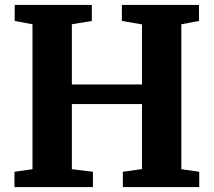

<svg xmlns="http://www.w3.org/2000/svg" viewBox="-20 -763 872 783"><path d="M112.5 -73V-664L40 -677.5V-743H354.5V-677.5L273 -664V-418.5H559V-663.5L477 -677.5V-743H791.5V-677.5L719.5 -664V-73L792.5 -62.5V0H481V-62.5L559 -73.5V-338.5H273V-73L359 -62.5V0H39V-62.5Z"/></svg>

Font: Merriweather 20pt ExtraBold
Style: Regular
Weight: 800
Version: Version 2.100